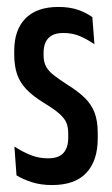

<svg xmlns="http://www.w3.org/2000/svg" viewBox="-20 -526 322 553"><path d="M130 7Q97 7 71 -1.5Q45 -10 27.5 -21L21.5 -104Q43.5 -89.5 67.2 -79.8Q91 -70 118.5 -70Q149 -70 162.8 -85.5Q176.5 -101 176.5 -129V-141.5Q176.5 -159 171.5 -171.8Q166.5 -184.5 151.5 -198Q136.5 -211.5 106 -230Q75 -249 56.2 -268.5Q37.5 -288 29.2 -312.2Q21 -336.5 21 -369V-380Q21 -440 53.5 -473Q86 -506 148 -506Q181 -506 205.2 -497.5Q229.5 -489 246 -476.5L252 -398.5Q232.5 -412 211 -421.5Q189.5 -431 162.5 -431Q142.5 -431 130 -424.2Q117.5 -417.5 111.5 -404.8Q105.5 -392 105.5 -374V-366.5Q105.5 -347 113 -333.8Q120.5 -320.5 135.8 -308.8Q151 -297 175 -281.5Q205.5 -262.5 224.5 -243.8Q243.5 -225 252.5 -201.2Q261.5 -177.5 261.5 -142.5V-127Q261.5 -63.5 228.8 -28.2Q196 7 130 7Z"/></svg>

Font: Anek Latin Condensed Medium
Style: Regular
Weight: 500
Width: 3
Designer: Yesha Goshar
Foundry: Ek Type
Version: Version 1.003